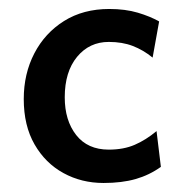

<svg xmlns="http://www.w3.org/2000/svg" viewBox="-20 -401 414 430"><path d="M211.9 8.8Q162.6 8.8 122.1 -13.4Q81.5 -35.6 57.4 -77.6Q33.2 -119.6 33.2 -179.2Q33.2 -235.8 56.9 -281.5Q80.6 -327.1 123.5 -354Q166.5 -380.9 224.6 -380.9Q260.7 -380.9 288.6 -372.6Q316.4 -364.3 336.4 -353L321.8 -272Q300.8 -289.1 277.3 -298.1Q253.9 -307.1 223.6 -307.1Q180.2 -307.1 152.6 -273.7Q125 -240.2 125 -183.1Q125 -131.3 150.6 -98.6Q176.3 -65.9 223.6 -65.9Q256.8 -65.9 281.7 -76.7Q306.6 -87.4 330.6 -107.4L340.3 -27.3Q314.5 -8.8 283.7 0Q252.9 8.8 211.9 8.8Z"/></svg>

Font: Harmattan SemiBold
Style: Regular
Weight: 600
Designer: George W. Nuss III and SIL International
Foundry: SIL International
Version: Version 4.000